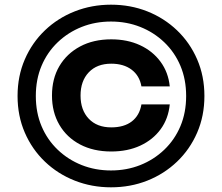

<svg xmlns="http://www.w3.org/2000/svg" viewBox="-20 -785 948 820"><path d="M454 15Q372 15 299.5 -13.5Q227 -42 172 -94.5Q117 -147 86 -218.5Q55 -290 55 -375Q55 -460 86 -531.5Q117 -603 172 -655.5Q227 -708 299.5 -736.5Q372 -765 454 -765Q537 -765 609 -736.5Q681 -708 736 -655.5Q791 -603 822 -531.5Q853 -460 853 -375Q853 -290 822 -218.5Q791 -147 736 -94.5Q681 -42 609 -13.5Q537 15 454 15ZM454 -57Q521 -57 579 -80Q637 -103 681.5 -145.5Q726 -188 750.5 -246Q775 -304 775 -375Q775 -446 750.5 -504Q726 -562 681.5 -604.5Q637 -647 579 -670Q521 -693 454 -693Q387 -693 329 -670Q271 -647 226.5 -604.5Q182 -562 157.5 -504Q133 -446 133 -375Q133 -304 157.5 -246Q182 -188 226.5 -145.5Q271 -103 329 -80Q387 -57 454 -57ZM705 -339Q699 -278 666 -233Q633 -188 579 -163Q525 -138 455 -138Q379 -138 322 -168Q265 -198 233.5 -252Q202 -306 202 -377Q202 -449 233.5 -502.5Q265 -556 322 -586.5Q379 -617 455 -617Q524 -617 578 -592Q632 -567 665.5 -521.5Q699 -476 705 -416H584Q576 -462 542 -487.5Q508 -513 455 -513Q394 -513 359 -476Q324 -439 324 -377Q324 -315 359 -278Q394 -241 455 -241Q510 -241 543 -266.5Q576 -292 584 -339Z"/></svg>

Font: Unbounded Medium
Style: Regular
Weight: 500
Designer: Luke Prowse, Jean-Baptiste Morizot, Fátima Lázaro, Florian Runge
Foundry: NaN
Version: Version 1.700